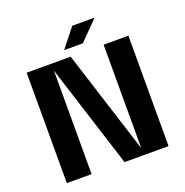

<svg xmlns="http://www.w3.org/2000/svg" viewBox="-150 -1007 1105 1144"><g transform="rotate(-20 402.5 -435.0)"><path d="M568 -700H725V0H446L237 -656V0H80V-700H359L568 -44ZM336 -750 431 -870H573L454 -750Z"/></g></svg>

Font: Fivo Sans Modern
Style: Regular
Weight: 700
Designer: Alexander Slobzheninov
Foundry: Alexander Slobzheninov
Version: 1.0